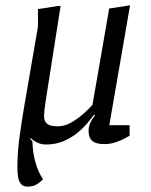

<svg xmlns="http://www.w3.org/2000/svg" viewBox="-20 -533 563 716"><path d="M83.1 163Q66.1 163 57.9 152.7Q49.6 142.3 47.2 125.6Q44.9 108.9 44.9 90.7Q44.9 33 53.5 -27.8Q62 -88.6 72.5 -148.9L121.6 -434V-499L195.1 -510.6H205.9L150.2 -155.6Q149.2 -149.2 147.9 -139Q146.6 -128.8 145.4 -118.9Q144.3 -108.9 144.3 -100.7Q144.3 -82.8 152.7 -74.3Q161.1 -65.7 173.3 -63.9Q185.6 -62 195.3 -62Q221.1 -62 246.4 -76.5Q271.6 -91.1 292.6 -110.2Q313.6 -129.2 324.9 -142.2L387.2 -501.3L465 -513.1L387.6 -66H463.3V-26.9Q463.2 -27.1 449.5 -19.2Q435.7 -11.2 414.3 -3.4Q392.9 4.4 369.1 4.4Q338.2 4.4 324.3 -7.4Q310.3 -19.1 310.3 -45.7Q310.3 -59.7 316.1 -73.4Q321.9 -87 334.2 -103L331.2 -105.9Q322.9 -94.6 307.7 -75.9Q292.6 -57.3 270.1 -38.7Q247.7 -20.1 217.9 -7.1Q188.1 5.9 151.3 5.9Q133.6 5.9 119.2 -1.2Q104.8 -8.2 93.5 -18.6L92.5 -14.6L100.8 -6.5Q100.8 3.3 103.2 26.6Q105.6 49.8 114.1 78.9Q122.6 107.9 140.2 135.2Q135.8 141.5 120.5 152.3Q105.2 163 83.1 163Z"/></svg>

Font: Faustina Light
Style: Italic
Weight: 300
Italic angle: -8°
Designer: Alfonso Garcia
Foundry: http://www.omnibus-type.com
Version: Version 1.200